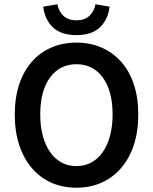

<svg xmlns="http://www.w3.org/2000/svg" viewBox="-20 -865 714 897"><path d="M337 12Q273 12 220 -11.5Q167 -35 129 -79.5Q91 -124 70 -187Q49 -250 49 -330Q49 -409 70 -471.5Q91 -534 129 -577Q167 -620 220 -643Q273 -666 337 -666Q401 -666 454 -643Q507 -620 545.5 -577Q584 -534 605 -471.5Q626 -409 626 -330Q626 -250 605 -187Q584 -124 545.5 -79.5Q507 -35 454 -11.5Q401 12 337 12ZM337 -89Q376 -89 407 -106Q438 -123 460 -154.5Q482 -186 494 -230.5Q506 -275 506 -330Q506 -440 460.5 -502.5Q415 -565 337 -565Q259 -565 213.5 -502.5Q168 -440 168 -330Q168 -275 180 -230.5Q192 -186 214 -154.5Q236 -123 267 -106Q298 -89 337 -89ZM337 -701Q265 -701 227 -737.5Q189 -774 182 -834L248 -845Q254 -812 276.5 -791Q299 -770 337 -770Q375 -770 397.5 -791Q420 -812 426 -845L492 -834Q485 -774 447 -737.5Q409 -701 337 -701Z"/></svg>

Font: Processing Sans Pro Semibold
Style: Regular
Weight: 600
Designer: Paul D. Hunt
Foundry: Adobe Systems Incorporated
Version: Version 2.020;PS 2.000;hotconv 1.0.86;makeotf.lib2.5.63406